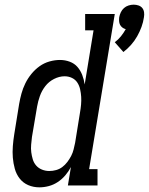

<svg xmlns="http://www.w3.org/2000/svg" viewBox="-20 -795 638 823"><path d="M509 -572 472 -614Q487 -625 498.5 -639.5Q510 -654 519 -670Q511 -672 504.5 -677Q498 -682 494.5 -689Q491 -696 490.5 -704.5Q490 -713 491 -721Q493 -732 498 -742.5Q503 -753 511.5 -760.5Q520 -768 531 -771.5Q542 -775 553 -775Q564 -775 574 -771.5Q584 -768 590 -760.5Q596 -753 597.5 -742.5Q599 -732 597 -721Q594 -700 586.5 -679.5Q579 -659 568 -639.5Q557 -620 542 -603Q527 -586 509 -572ZM149 8Q123 8 101 -1.5Q79 -11 64.5 -29.5Q50 -48 43.5 -71.5Q37 -95 35 -119Q33 -143 35 -168.5Q37 -194 41 -219L62 -349Q66 -372 72 -394Q78 -416 88.5 -437.5Q99 -459 114.5 -478Q130 -497 149.5 -511Q169 -525 192 -531.5Q215 -538 237 -538Q259 -538 279 -530.5Q299 -523 312 -508Q325 -493 332.5 -473.5Q340 -454 343 -433L381 -665H345V-735H472L362 -70H398V0H271L284 -79Q274 -60 260 -43.5Q246 -27 228 -15Q210 -3 189.5 2.5Q169 8 149 8ZM191 -62Q206 -62 220.5 -66Q235 -70 247 -79Q259 -88 268.5 -100.5Q278 -113 285 -126.5Q292 -140 295.5 -154.5Q299 -169 302 -183L323 -313Q326 -330 327.5 -347Q329 -364 328 -380Q327 -396 323.5 -412Q320 -428 311.5 -441Q303 -454 288.5 -461Q274 -468 257 -468Q234 -468 211.5 -456.5Q189 -445 174 -425.5Q159 -406 151 -383.5Q143 -361 139 -338L117 -208Q115 -192 113.5 -175Q112 -158 114 -142.5Q116 -127 120.5 -112Q125 -97 135 -85.5Q145 -74 160 -68Q175 -62 191 -62Z"/></svg>

Font: Iosevka Slab Oblique
Style: Regular
Weight: 400
Italic angle: -9°
Monospace: yes
Designer: Belleve Invis
Foundry: Belleve Invis
Version: Version 11.1.1; ttfautohint (v1.8.3)